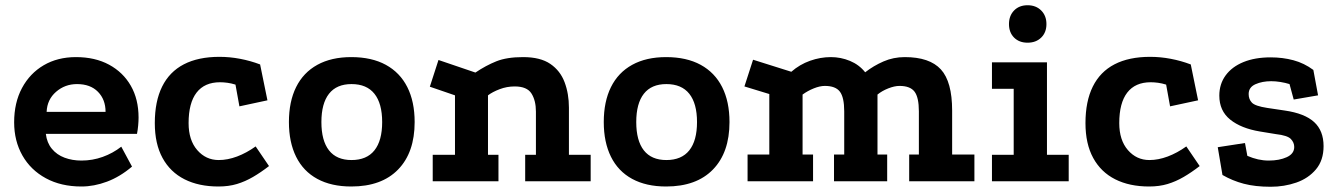

<svg xmlns="http://www.w3.org/2000/svg" viewBox="-20 -692 5103 733"><path d="M484 -56Q438 -17 388.5 1.5Q339 20 291 20Q213 20 155 -11.5Q97 -43 65.5 -98.5Q34 -154 34 -225Q34 -300 64 -356Q94 -412 147 -443Q200 -474 270 -474Q343 -474 396.5 -445Q450 -416 479.5 -364.5Q509 -313 509 -243Q509 -230 507.5 -213Q506 -196 503 -181H155Q159 -147 178 -124Q197 -101 226.5 -90Q256 -79 291 -79Q333 -79 372 -93Q411 -107 443 -132ZM383 -265Q383 -312 354 -341.5Q325 -371 274 -371Q228 -371 194 -341.5Q160 -312 158 -265Z M879 -369Q863 -374 848 -376Q833 -378 820 -378Q761 -378 730.5 -338.5Q700 -299 700 -222Q700 -157 733 -119Q766 -81 815 -81Q849 -81 885 -94.5Q921 -108 956 -133L1007 -58Q976 -34 946 -16.5Q916 1 884.5 10.5Q853 20 814 20Q739 20 684.5 -7.5Q630 -35 600.5 -89Q571 -143 571 -222Q571 -305 599 -361.5Q627 -418 682 -446.5Q737 -475 818 -475Q857 -475 896.5 -467.5Q936 -460 973 -446L1001 -309L894 -286Z M1321 -474Q1399 -474 1453 -444.5Q1507 -415 1535 -359.5Q1563 -304 1563 -226Q1563 -110 1500 -45Q1437 20 1321 20Q1245 20 1191.5 -9Q1138 -38 1110.5 -93.5Q1083 -149 1083 -226Q1083 -304 1110.5 -359.5Q1138 -415 1191.5 -444.5Q1245 -474 1321 -474ZM1322 -371Q1265 -371 1236 -334Q1207 -297 1207 -226Q1207 -155 1236 -118Q1265 -81 1322 -81Q1380 -81 1409.5 -118Q1439 -155 1439 -226Q1439 -297 1409.5 -334Q1380 -371 1322 -371Z M1632 0V-101H1717V-328L1621 -361L1654 -463L1795 -415Q1835 -442 1875 -458Q1915 -474 1977 -474Q2043 -474 2081 -448Q2119 -422 2135.5 -378Q2152 -334 2152 -281V-101H2235V0H1985V-101H2026V-266Q2026 -308 2009 -335Q1992 -362 1945 -362Q1915 -362 1887.5 -351.5Q1860 -341 1843 -328V-101H1883V0Z M2523 -474Q2601 -474 2655 -444.5Q2709 -415 2737 -359.5Q2765 -304 2765 -226Q2765 -110 2702 -45Q2639 20 2523 20Q2447 20 2393.5 -9Q2340 -38 2312.5 -93.5Q2285 -149 2285 -226Q2285 -304 2312.5 -359.5Q2340 -415 2393.5 -444.5Q2447 -474 2523 -474ZM2524 -371Q2467 -371 2438 -334Q2409 -297 2409 -226Q2409 -155 2438 -118Q2467 -81 2524 -81Q2582 -81 2611.5 -118Q2641 -155 2641 -226Q2641 -297 2611.5 -334Q2582 -371 2524 -371Z M2834 0V-102H2917V-333L2822 -362L2855 -464L3001 -418Q3033 -446 3072.5 -460Q3112 -474 3152 -474Q3190 -474 3225 -459.5Q3260 -445 3283 -416Q3315 -441 3353 -457.5Q3391 -474 3434 -474Q3529 -474 3572 -427Q3615 -380 3615 -270V-102H3700V0H3451V-102H3488V-267Q3488 -320 3471.5 -342Q3455 -364 3414 -364Q3395 -364 3371 -354.5Q3347 -345 3330 -331V-102H3367V0H3164V-102H3203V-267Q3203 -320 3186.5 -342Q3170 -364 3129 -364Q3110 -364 3086.5 -354.5Q3063 -345 3044 -331V-102H3084V0Z M3767 -454H3977V-101H4060V0H3767V-101H3850V-353H3767ZM3903 -672Q3935 -672 3955 -652Q3975 -632 3975 -600Q3975 -568 3955 -548.5Q3935 -529 3903 -529Q3871 -529 3851.5 -548.5Q3832 -568 3832 -600Q3832 -632 3851.5 -652Q3871 -672 3903 -672Z M4432 -369Q4416 -374 4401 -376Q4386 -378 4373 -378Q4314 -378 4283.5 -338.5Q4253 -299 4253 -222Q4253 -157 4286 -119Q4319 -81 4368 -81Q4402 -81 4438 -94.5Q4474 -108 4509 -133L4560 -58Q4529 -34 4499 -16.5Q4469 1 4437.5 10.5Q4406 20 4367 20Q4292 20 4237.5 -7.5Q4183 -35 4153.5 -89Q4124 -143 4124 -222Q4124 -305 4152 -361.5Q4180 -418 4235 -446.5Q4290 -475 4371 -475Q4410 -475 4449.5 -467.5Q4489 -460 4526 -446L4554 -309L4447 -286Z M4903 -371Q4887 -376 4868.5 -379Q4850 -382 4833 -382Q4799 -382 4773 -370.5Q4747 -359 4747 -333Q4747 -313 4759.5 -300Q4772 -287 4818 -280L4885 -270Q4961 -259 4997 -226Q5033 -193 5033 -134Q5033 -80 5004 -45.5Q4975 -11 4929 5Q4883 21 4831 21Q4772 21 4728.5 9.5Q4685 -2 4647 -24L4629 -130L4733 -146L4742 -97Q4763 -88 4783 -83.5Q4803 -79 4824 -79Q4864 -79 4892.5 -92Q4921 -105 4921 -131Q4921 -148 4908 -161.5Q4895 -175 4851 -180L4790 -190Q4718 -202 4676.5 -235.5Q4635 -269 4635 -327Q4635 -371 4659 -404Q4683 -437 4727 -455Q4771 -473 4831 -473Q4877 -473 4918 -462Q4959 -451 4994 -425L5012 -328L4919 -312Z"/></svg>

Font: Podkova ExtraBold
Style: Regular
Weight: 800
Designer: Ilya Yudin
Foundry: Cyreal (www.cyreal.org)
Version: Version 2.103